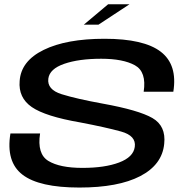

<svg xmlns="http://www.w3.org/2000/svg" viewBox="-20 -860 867 884"><path d="M366 -746.5H433.5L576.5 -840.5H478ZM345.5 3.5Q524.5 3.5 625.5 -49Q726.5 -101.5 736 -197.5Q745 -280 681.8 -316.5Q618.5 -353 452.5 -383Q332 -405 264 -426.2Q196 -447.5 202.5 -498Q208.5 -543 275.8 -566.2Q343 -589.5 446 -589.5Q546.5 -589.5 601 -559.5Q655.5 -529.5 641.5 -437.5H778Q798 -562 720.2 -621.8Q642.5 -681.5 461.5 -681.5Q285.5 -681.5 181 -630.2Q76.5 -579 70.5 -487Q64 -410 126.5 -367Q189 -324 348.5 -296.5Q466.5 -274 537.2 -254.5Q608 -235 600.5 -183.5Q594 -136.5 528.2 -111.8Q462.5 -87 359.5 -87Q255.5 -87 202.8 -119Q150 -151 164.5 -245.5H28Q6.5 -115 83.5 -55.8Q160.5 3.5 345.5 3.5Z"/></svg>

Font: Anybody Expanded Medium
Style: Italic
Weight: 500
Width: 7
Italic angle: -10°
Version: Version 1.113;gftools[0.9.25]